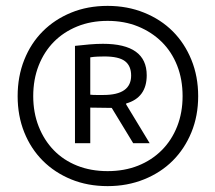

<svg xmlns="http://www.w3.org/2000/svg" viewBox="-20 -773 732 653"><path d="M235 -617Q261 -620 285 -622Q309 -624 330 -624Q479 -624 479 -517Q479 -441 409 -421V-418L489 -286H433L360 -406L287 -407V-286H235ZM332 -450Q426 -450 426 -516Q426 -549 405 -565Q384 -581 335 -581Q326 -581 312.5 -580.5Q299 -580 287 -578V-451Q294 -450 307.5 -450Q321 -450 332 -450ZM346 -140Q278 -140 222 -163Q166 -186 125.5 -226.5Q85 -267 62.5 -323Q40 -379 40 -446Q40 -513 62.5 -569.5Q85 -626 125.5 -666.5Q166 -707 222 -730Q278 -753 346 -753Q413 -753 470 -730Q527 -707 567.5 -666.5Q608 -626 631 -569.5Q654 -513 654 -446Q654 -379 631 -323Q608 -267 567.5 -226.5Q527 -186 470 -163Q413 -140 346 -140ZM346 -191Q403 -191 449.5 -209.5Q496 -228 530 -262Q564 -296 582.5 -343Q601 -390 601 -446Q601 -503 582.5 -550Q564 -597 530 -630.5Q496 -664 449.5 -683Q403 -702 346 -702Q289 -702 242.5 -683Q196 -664 163 -630.5Q130 -597 111.5 -550Q93 -503 93 -446Q93 -390 111.5 -343Q130 -296 163 -262Q196 -228 242.5 -209.5Q289 -191 346 -191Z"/></svg>

Font: Encode Sans Compressed
Style: Medium
Weight: 500
Designer: Pablo Impallari, Andres Torresi
Foundry: Pablo Impallari, Andres Torresi
Version: Version 1.000; ttfautohint (v1.00) -l 8 -r 50 -G 200 -x 14 -